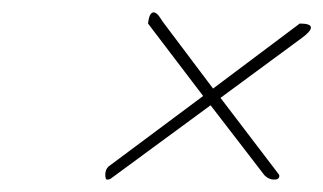

<svg xmlns="http://www.w3.org/2000/svg" viewBox="-20 -444 522 310"><path d="M336 -286 429 -164Q431 -162 431 -160Q431 -154 422.5 -154Q414 -154 407 -161L320 -274L158 -155Q156 -154 153 -154Q150 -154 150 -162Q150 -170 155 -175L308 -289L219 -406Q221 -424 228 -424Q233 -424 238.5 -415.5Q244 -407 245 -406L324 -301L464 -406Q482 -406 482 -399.5Q482 -393 465 -381Z"/></svg>

Font: Miss Fajardose
Style: Regular
Weight: 400
Version: Version 1.000